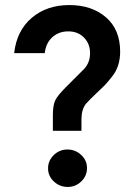

<svg xmlns="http://www.w3.org/2000/svg" viewBox="-20 -734 548 759"><path d="M302 -217H189V-278Q189 -318 198.5 -337.5Q208 -357 240 -389L313 -462Q336 -487 336 -524Q336 -561 312 -585.5Q288 -610 250 -610Q212 -610 186.5 -586.5Q161 -563 157 -524H36Q46 -613 105.5 -663.5Q165 -714 254 -714Q343 -714 399 -665.5Q455 -617 455 -530Q455 -470 422 -430Q403 -406 393 -396Q383 -386 366.5 -370.5Q350 -355 338.5 -343.5Q327 -332 320 -324Q302 -302 302 -262ZM247.5 5Q216 5 193 -16.5Q170 -38 170 -68.5Q170 -99 192.5 -121Q215 -143 246.5 -143Q278 -143 301 -121.5Q324 -100 324 -69.5Q324 -39 301.5 -17Q279 5 247.5 5Z"/></svg>

Font: Myanmar Khyay
Style: Regular
Weight: 400
Designer: Danh Hong
Foundry: Google Inc.
Version: Version 1.10 March 4, 2015